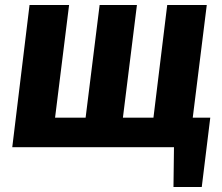

<svg xmlns="http://www.w3.org/2000/svg" viewBox="-20 -588 886 767"><path d="M256 -568 200 -118H322L378 -568H527L471 -118H593L648 -568H806L750 -118H820L786 159H673L675 0H29L98 -568Z"/></svg>

Font: Qjlgwqiwhsfqbnnlvksmvfsycuq
Style: Regular
Weight: 700
Italic angle: -8°
Designer: Carrois Corporate & Edenspiekermann
Foundry: Carrois Corporate GbR & Edenspiekermann AG
Version: Version 2.001